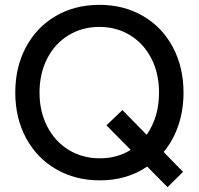

<svg xmlns="http://www.w3.org/2000/svg" viewBox="-20 -732 822 792"><path d="M43 -350Q43 -455 87 -537.5Q131 -620 210 -666Q289 -712 390 -712Q491 -712 570 -666Q649 -620 693 -537.5Q737 -455 737 -350Q737 -278 716 -215.5Q695 -153 655 -105L735 -23L671 40L587 -45Q504 12 392 12Q291 12 211.5 -34Q132 -80 87.5 -162.5Q43 -245 43 -350ZM392 -79Q464 -79 519 -114L419 -215L485 -278L585 -176Q636 -249 636 -350Q636 -429 604.5 -490.5Q573 -552 517 -586.5Q461 -621 390 -621Q319 -621 262.5 -586.5Q206 -552 174.5 -490Q143 -428 143 -350Q143 -272 175 -210Q207 -148 263.5 -113.5Q320 -79 392 -79Z"/></svg>

Font: Oak Sans Medium
Style: Regular
Weight: 500
Designer: Erik Kennedy, Walven
Foundry: Erik Kennedy, Walven
Version: Version 1.000